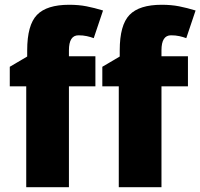

<svg xmlns="http://www.w3.org/2000/svg" viewBox="-20 -785 840 805"><path d="M380 -423H269V0H90V-423H21V-505L94 -548V-574Q94 -680 135 -722.5Q176 -765 270 -765Q310 -765 343 -758.5Q376 -752 412 -741L373 -625Q360 -630 344 -633.5Q328 -637 309 -637Q269 -637 269 -574V-549H380ZM768 -423H657V0H478V-423H409V-505L482 -548V-574Q482 -680 523 -722.5Q564 -765 658 -765Q698 -765 731 -758.5Q764 -752 800 -741L761 -625Q748 -630 732 -633.5Q716 -637 697 -637Q657 -637 657 -574V-549H768Z"/></svg>

Font: Noto Sans Disp ExtBd
Style: Regular
Weight: 800
Designer: Monotype Design Team
Foundry: Monotype Imaging Inc.
Version: Version 2.000;GOOG;noto-source:20170915:90ef993387c0; ttfaut